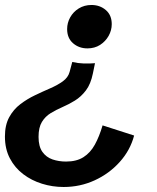

<svg xmlns="http://www.w3.org/2000/svg" viewBox="-48 -559 627 767"><path d="M331.5 -306.6 323.2 -266.1Q314.5 -223.1 295.2 -197.8Q275.9 -172.4 251.2 -157.2Q226.6 -142.1 201.2 -131.1Q175.8 -120.1 154.3 -106.9Q132.8 -93.8 119.4 -71.8Q106 -49.8 106 -12.2Q106 25.9 121.3 47.6Q136.7 69.3 161.9 77.9Q187 86.4 215.8 86.4Q257.8 86.4 285.4 68.8Q313 51.3 330.8 19Q348.6 -13.2 361.8 -58.1L487.8 -17.6Q472.2 41.5 430.2 88.1Q388.2 134.8 330.1 161.4Q272 188 206.1 188Q161.6 188 119.9 175Q78.1 162.1 44.7 136.7Q11.2 111.3 -8.5 73.7Q-28.3 36.1 -28.3 -13.7Q-28.3 -59.6 -11.2 -90.8Q5.9 -122.1 33.2 -142.8Q60.5 -163.6 91.8 -178.5Q123 -193.4 152.3 -206.1Q181.6 -218.8 202.9 -234.1Q224.1 -249.5 230 -271.5L240.7 -311.5Q262.7 -306.2 286.6 -305.4Q310.5 -304.7 331.5 -306.6ZM317.4 -539.1Q351.1 -539.1 374.8 -518.8Q398.4 -498.5 398.4 -462.4Q398.4 -438 386 -415.8Q373.5 -393.6 351.8 -379.6Q330.1 -365.7 301.3 -365.7Q267.6 -365.7 243.9 -386.2Q220.2 -406.7 220.2 -442.9Q220.2 -467.8 232.4 -489.7Q244.6 -511.7 266.8 -525.4Q289.1 -539.1 317.4 -539.1Z"/></svg>

Font: Schibsted Grotesk SemiBold
Style: Italic
Weight: 600
Italic angle: -12°
Designer: Bakken & Baeck AS, Henrik Kongsvoll
Foundry: Schibsted ASA
Version: Version 1.100;gftools[0.9.25]